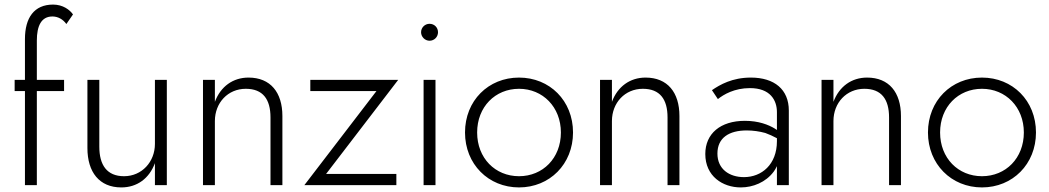

<svg xmlns="http://www.w3.org/2000/svg" viewBox="-20 -809 4586 839"><path d="M44 -460V-411H89V0H141V-411H260V-460H141V-632C141 -695 160 -737 209 -737C233 -737 255 -725 270 -704L299 -746C285 -766 255 -789 212 -789C129 -789 89 -731 89 -638V-460Z M414 -168V-460H362V-162C362 -57 414 10 510 10C579 10 632 -29 657 -96V0H709V-460H657V-180C657 -102 600 -39 522 -39C447 -39 414 -88 414 -168Z M1162 -296V0H1214V-302C1214 -405 1162 -470 1066 -470C998 -470 944 -431 919 -364V-460H867V0H919V-280C919 -360 976 -421 1054 -421C1129 -421 1162 -375 1162 -296Z M1625 -411 1310 0H1712V-49H1405L1720 -460H1336V-411Z M1820 -668C1820 -648 1837 -631 1857 -631C1878 -631 1894 -648 1894 -668C1894 -689 1878 -705 1857 -705C1837 -705 1820 -689 1820 -668ZM1831 -460V0H1883V-460Z M2012 -230C2012 -92 2114 10 2248 10C2382 10 2484 -92 2484 -230C2484 -369 2382 -470 2248 -470C2114 -470 2012 -369 2012 -230ZM2065 -230C2065 -342 2144 -421 2248 -421C2352 -421 2431 -341 2431 -230C2431 -118 2352 -39 2248 -39C2144 -39 2065 -118 2065 -230Z M2897 -296V0H2949V-302C2949 -405 2897 -470 2801 -470C2733 -470 2679 -431 2654 -364V-460H2602V0H2654V-280C2654 -360 2711 -421 2789 -421C2864 -421 2897 -375 2897 -296Z M3117 -376C3142 -396 3189 -424 3257 -424C3346 -424 3375 -371 3375 -319V-241C3372 -243 3369 -245 3366 -247C3338 -264 3295 -281 3235 -281C3128 -281 3062 -225 3062 -136C3062 -39 3138 10 3217 10C3270 10 3326 -12 3361 -59C3366 -66 3371 -74 3375 -83V0H3427V-326C3427 -418 3364 -470 3261 -470C3180 -470 3126 -439 3091 -415ZM3115 -138C3115 -207 3166 -239 3243 -239C3271 -239 3298 -235 3324 -228C3341 -222 3358 -214 3375 -205V-192C3375 -90 3308 -35 3231 -35C3167 -35 3115 -70 3115 -138Z M3865 -296V0H3917V-302C3917 -405 3865 -470 3769 -470C3701 -470 3647 -431 3622 -364V-460H3570V0H3622V-280C3622 -360 3679 -421 3757 -421C3832 -421 3865 -375 3865 -296Z M4035 -230C4035 -92 4137 10 4271 10C4405 10 4507 -92 4507 -230C4507 -369 4405 -470 4271 -470C4137 -470 4035 -369 4035 -230ZM4088 -230C4088 -342 4167 -421 4271 -421C4375 -421 4454 -341 4454 -230C4454 -118 4375 -39 4271 -39C4167 -39 4088 -118 4088 -230Z"/></svg>

Font: Jost Light
Style: Regular
Weight: 300
Version: Version 3.710